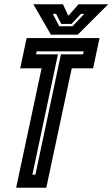

<svg xmlns="http://www.w3.org/2000/svg" viewBox="-20 -878 526 898"><path d="M55.5 0 174.5 -558.5H74.5L104.5 -700H445.5L415.5 -558.5H315.5L196.5 0ZM131.5 -61H145.5L265 -624H368.5L371.5 -638H151.5L148.5 -624H251ZM218 -716 136 -858H274.5L299.5 -804L347.5 -858H486L344 -716ZM257 -755H319L374 -813H358.5L314.5 -766H266.5L242.5 -813H227Z"/></svg>

Font: Tourney Condensed Regular
Style: Bold Italic
Weight: 700
Width: 3
Italic angle: -12°
Designer: Tyler Finck
Foundry: Etcetera Type Co
Version: Version 1.010; ttfautohint (v1.8.3)